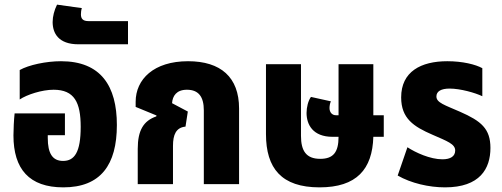

<svg xmlns="http://www.w3.org/2000/svg" viewBox="-20 -794 2165 828"><path d="M253 14C414 14 484 -83 484 -255C484 -423 415 -530 243 -530C179 -530 104 -514 65 -492V-365C96 -386 161 -407 211 -407C301 -407 328 -352 328 -247C328 -137 301 -100 252 -100C206 -100 186 -133 186 -199V-211H260V-305H43C40 -278 38 -234 38 -210C38 -65 106 14 253 14Z M318 -603H532V-703H361C338 -703 329 -713 329 -732C329 -739 330 -751 333 -759L226 -774C214 -750 207 -723 207 -699C207 -651 232 -603 318 -603Z M574 0H726V-165C726 -213 739 -244 780 -248L790 -313L722 -349C724 -380 741 -407 786 -407C837 -407 859 -376 859 -318V0H1011V-326C1011 -461 932 -530 791 -530C643 -530 565 -452 565 -355V-333L655 -296L654 -292C599 -273 574 -232 574 -152Z M1635 -204V-297H1590V-517H1440V-297H1429C1411 -297 1401 -311 1401 -328C1401 -337 1403 -349 1407 -357L1321 -376C1309 -360 1302 -331 1302 -307C1302 -257 1329 -204 1414 -204H1440C1440 -137 1417 -109 1361 -109C1300 -109 1278 -144 1278 -208V-517H1127V-216C1127 -68 1194 14 1358 14C1518 14 1586 -64 1590 -204Z M1899 14C2050 14 2095 -67 2095 -156C2095 -239 2055 -272 1964 -312C1898 -341 1862 -351 1862 -378C1862 -400 1882 -412 1919 -412C1965 -412 2029 -394 2060 -379V-500C2031 -516 1975 -530 1909 -530C1795 -530 1710 -485 1710 -374C1710 -283 1764 -248 1845 -213C1909 -185 1943 -173 1943 -145C1943 -120 1923 -107 1888 -107C1835 -107 1772 -136 1737 -159L1695 -37C1752 -4 1830 14 1899 14Z"/></svg>

Font: Noto Sans Thai UI Condensed Extra
Style: Regular
Weight: 800
Width: 3
Designer: Monotype Design Team
Foundry: Monotype Imaging Inc.
Version: Version 1.901